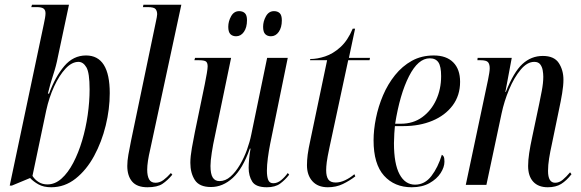

<svg xmlns="http://www.w3.org/2000/svg" viewBox="-20 -780 2453 810"><path d="M196 10Q164 10 142.5 -2Q121 -14 107 -29L30 3H21L165 -679Q168 -693 170 -704.5Q172 -716 172 -724Q172 -738 163.5 -744Q155 -750 135 -750H112L115 -760H271L224 -539Q217 -502 204.5 -464.5Q192 -427 182 -385H187Q213 -456 251 -501Q289 -546 343 -546Q443 -546 443 -387Q443 -320 426 -250.5Q409 -181 377 -122Q345 -63 299 -26.5Q253 10 196 10ZM180 -2Q212 -2 239.5 -26.5Q267 -51 289 -93Q311 -135 326.5 -187Q342 -239 350 -295Q358 -351 358 -403Q358 -473 344.5 -496Q331 -519 311 -519Q283 -519 256.5 -490.5Q230 -462 208.5 -415.5Q187 -369 175 -314L117 -38Q127 -22 143 -12Q159 -2 180 -2Z M602 10Q558 10 537.5 -14Q517 -38 517 -80Q517 -101 521.5 -127Q526 -153 533 -187L638 -690Q640 -700 641.5 -707.5Q643 -715 643 -720Q643 -733 636.5 -741.5Q630 -750 603 -750H583L585 -760H745L614 -151Q601 -96 601 -64Q601 -38 609 -23.5Q617 -9 636 -9Q654 -9 669.5 -20.5Q685 -32 701 -50L707 -43Q687 -19 665.5 -4.5Q644 10 602 10Z M1106 10Q1059 10 1044 -14Q1029 -38 1029 -72Q1029 -86 1031 -109.5Q1033 -133 1037 -153H1034Q1004 -68 962 -29.5Q920 9 870 9Q821 9 802 -20.5Q783 -50 783 -93Q783 -119 789.5 -156Q796 -193 802 -222L844 -425Q849 -450 852.5 -470.5Q856 -491 856 -500Q856 -515 849 -520.5Q842 -526 817 -526H800L803 -536H955L886 -203Q879 -172 873.5 -136.5Q868 -101 868 -80Q868 -46 877.5 -31Q887 -16 906 -16Q931 -16 952.5 -35Q974 -54 992 -84.5Q1010 -115 1022 -148.5Q1034 -182 1040 -212L1107 -536H1194L1120 -174Q1114 -144 1110 -113.5Q1106 -83 1106 -60Q1106 -35 1111.5 -21Q1117 -7 1133 -7Q1150 -7 1165.5 -19.5Q1181 -32 1194 -50L1200 -43Q1183 -21 1162 -5.5Q1141 10 1106 10ZM1123 -627Q1108 -627 1099 -636Q1090 -645 1090 -667Q1090 -690 1102 -711.5Q1114 -733 1136 -733Q1151 -733 1160 -724.5Q1169 -716 1169 -694Q1169 -664 1156 -645.5Q1143 -627 1123 -627ZM976 -627Q961 -627 952 -636Q943 -645 943 -667Q943 -690 955 -711.5Q967 -733 989 -733Q1004 -733 1013 -724.5Q1022 -716 1022 -695Q1022 -664 1009 -645.5Q996 -627 976 -627Z M1363 10Q1321 10 1298 -15.5Q1275 -41 1275 -83Q1275 -104 1278 -127.5Q1281 -151 1290 -192L1360 -526H1288L1289 -531Q1318 -531 1351.5 -542Q1385 -553 1416 -581Q1447 -609 1468 -659H1478L1452 -536H1541L1539 -526H1449L1370 -158Q1361 -116 1358.5 -96Q1356 -76 1356 -62Q1356 -36 1365 -23Q1374 -10 1396 -10Q1415 -10 1435.5 -19.5Q1456 -29 1475 -45L1479 -36Q1454 -17 1426 -3.5Q1398 10 1363 10Z M1717 10Q1644 10 1600 -39Q1556 -88 1556 -188Q1556 -232 1566 -281.5Q1576 -331 1596 -378Q1616 -425 1646.5 -463Q1677 -501 1717.5 -523.5Q1758 -546 1810 -546Q1863 -546 1892 -517Q1921 -488 1921 -435Q1921 -377 1889.5 -335Q1858 -293 1804 -270.5Q1750 -248 1682 -248H1646Q1645 -241 1643.5 -217Q1642 -193 1642 -176Q1642 -89 1665.5 -45Q1689 -1 1731 -1Q1772 -1 1800 -37.5Q1828 -74 1844 -127Q1849 -125 1852 -119Q1855 -113 1855 -98Q1855 -75 1839 -50Q1823 -25 1792 -7.5Q1761 10 1717 10ZM1671 -258Q1723 -258 1761 -285.5Q1799 -313 1820 -358.5Q1841 -404 1841 -459Q1841 -500 1829.5 -517Q1818 -534 1793 -534Q1744 -534 1705.5 -458.5Q1667 -383 1647 -258Z M2291 10Q2251 10 2229.5 -13.5Q2208 -37 2208 -80Q2208 -104 2212.5 -134Q2217 -164 2225 -201L2255 -343Q2259 -362 2265.5 -396Q2272 -430 2272 -456Q2272 -469 2269.5 -483.5Q2267 -498 2259 -508.5Q2251 -519 2234 -519Q2204 -519 2176.5 -486Q2149 -453 2128 -403Q2107 -353 2096 -301L2032 0H1945L2039 -444Q2042 -459 2044 -471.5Q2046 -484 2046 -492Q2046 -509 2039 -517.5Q2032 -526 2006 -526H1994L1995 -536H2139L2112 -392H2114Q2147 -476 2184 -510Q2221 -544 2270 -544Q2318 -544 2337.5 -514Q2357 -484 2357 -444Q2357 -419 2351.5 -386Q2346 -353 2339 -321L2308 -171Q2301 -140 2296.5 -111.5Q2292 -83 2292 -59Q2292 -9 2322 -9Q2339 -9 2354 -21.5Q2369 -34 2385 -53L2391 -45Q2370 -18 2347.5 -4Q2325 10 2291 10Z"/></svg>

Font: Noto Serif Display ExtraCondensed
Style: Italic
Weight: 400
Width: 2
Italic angle: -12°
Designer: Monotype Design Team
Foundry: Monotype Imaging Inc.
Version: Version 2.009